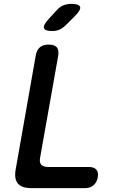

<svg xmlns="http://www.w3.org/2000/svg" viewBox="-20 -970 640 990"><path d="M141 0Q92 0 72 -24Q52 -48 61 -97L164 -682Q169 -712 185.5 -726Q202 -740 231 -740Q261 -740 273 -726Q285 -712 280 -682L187 -158Q182 -133 192.5 -121Q203 -109 227 -109H439Q465 -109 477 -95Q489 -81 484 -55Q479 -29 462 -14.5Q445 0 419 0ZM250 -810Q211 -810 206.5 -825Q202 -840 231 -872L273 -918Q290 -936 308 -943Q326 -950 348 -950Q388 -950 393 -934.5Q398 -919 367 -888L319 -840Q304 -825 287 -817.5Q270 -810 250 -810Z"/></svg>

Font: Maple Mono NL SemiBold
Style: Italic
Weight: 600
Italic angle: -10°
Monospace: yes
Designer: subframe7536
Version: Version 7.000